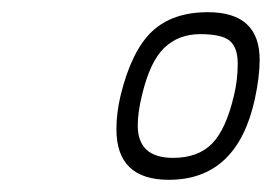

<svg xmlns="http://www.w3.org/2000/svg" viewBox="-20 -678 446 315"><path d="M321 -658Q406 -658 406 -580Q406 -552 398 -515Q369 -383 257 -383Q171 -383 171 -466Q171 -493 178 -522Q196 -595 229.5 -626.5Q263 -658 321 -658ZM264 -419Q305 -419 328 -442.5Q351 -466 364 -522Q370 -547 370 -573.5Q370 -600 357 -611Q344 -622 308.5 -622Q273 -622 249.5 -599.5Q226 -577 213 -522Q206 -494 206 -472Q206 -419 264 -419Z"/></svg>

Font: Titillium Web ExtraLight
Style: Italic
Weight: 275
Italic angle: -13°
Version: Version 1.002;PS 57.000;hotconv 1.0.70;makeotf.lib2.5.55311